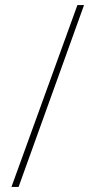

<svg xmlns="http://www.w3.org/2000/svg" viewBox="-20 -734 368 754"><path d="M310 -714H284L25 0H53Z"/></svg>

Font: Noto Sans Ethiopic ExtraCondensed Thin
Style: Regular
Weight: 100
Width: 2
Designer: Monotype Design Team
Foundry: Monotype Imaging Inc.
Version: Version 2.102